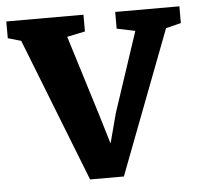

<svg xmlns="http://www.w3.org/2000/svg" viewBox="-49 -602 684 657"><g transform="rotate(-5 293.0 -274.0)"><path d="M234.5 8 41 -485 -4 -498V-555.5H261V-498L199 -485L283.5 -213L315 -108.5L342 -210.5L433 -485L370 -498V-555.5H590.5V-498L538.5 -485L350.5 8Z"/></g></svg>

Font: Merriweather Light 18pt
Style: Bold
Weight: 700
Version: Version 2.100